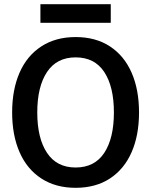

<svg xmlns="http://www.w3.org/2000/svg" viewBox="-20 -887 723 917"><path d="M38 -350Q38 -459 73.5 -540Q109 -621 177.5 -665.5Q246 -710 341 -710Q437 -710 505 -665.5Q573 -621 608.5 -540Q644 -459 644 -350Q644 -241 608.5 -160Q573 -79 505 -34.5Q437 10 341 10Q246 10 177.5 -34.5Q109 -79 73.5 -160Q38 -241 38 -350ZM524 -350Q524 -473 478 -543Q432 -613 341 -613Q251 -613 204.5 -543Q158 -473 158 -350Q158 -227 204.5 -157Q251 -87 341 -87Q432 -87 478 -157Q524 -227 524 -350ZM173 -867H509V-778H173Z"/></svg>

Font: Niramit SemiBold
Style: Regular
Weight: 600
Designer: Katatrad Aksorn Co.,Ltd.
Foundry: Cadson Demak Co.,Ltd.
Version: Version 1.001; ttfautohint (v1.6)